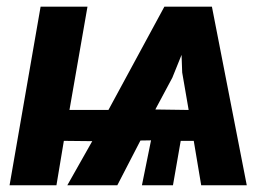

<svg xmlns="http://www.w3.org/2000/svg" viewBox="-20 -548 819 568"><path d="M185.5 -222.7H300.8L466.3 -528.3H606.9L710 0H575.2L553.2 -131.3H514.6L491.7 0H399.9L426.8 -132.8L395.5 -132.3L327.1 0H179.2L252.9 -130.4L168.9 -131.3L147 0H8.3L100.1 -528.3H238.8ZM439.5 -224.1 538.1 -222.7 519 -333.5 517.1 -385.7 489.7 -317.9Z"/></svg>

Font: RobotoInd
Style: Bold Italic
Weight: 700
Italic angle: -12°
Designer: Google
Version: Version 2.001150; 2014